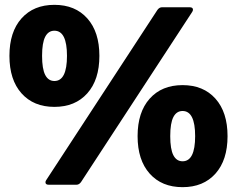

<svg xmlns="http://www.w3.org/2000/svg" viewBox="-20 -764 981 794"><path d="M19 -533Q19 -632 69 -688Q119 -744 205 -744Q291 -744 341 -688Q391 -632 391 -533Q391 -434 341 -378Q291 -322 205 -322Q119 -322 69 -378Q19 -434 19 -533ZM182 0Q168 0 168 -10Q168 -15 171 -19L631 -723Q639 -734 650 -734H764Q778 -734 778 -724Q778 -720 775 -715L315 -11Q307 0 296 0ZM257 -533Q257 -637 205 -637Q180 -637 167 -612Q154 -587 154 -533Q154 -479 167 -454Q180 -429 205 -429Q257 -429 257 -533ZM549 -201Q549 -300 599 -356Q649 -412 735 -412Q821 -412 871 -356Q921 -300 921 -201Q921 -102 871 -46Q821 10 735 10Q649 10 599 -46Q549 -102 549 -201ZM787 -201Q787 -305 735 -305Q710 -305 697 -280Q684 -255 684 -201Q684 -147 697 -122Q710 -97 735 -97Q787 -97 787 -201Z"/></svg>

Font: LINE Seed Sans TH App ExtraBold
Style: Regular
Weight: 800
Designer: Dalton Maag Ltd | Thai characters by Cadson Demak Co.,Ltd.
Foundry: Dalton Maag Ltd
Version: Version 1.003